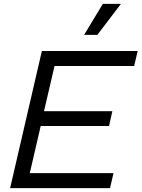

<svg xmlns="http://www.w3.org/2000/svg" viewBox="-20 -966 727 986"><path d="M412 -787 508 -946H601L480 -787ZM545 0H32L195 -704H687L669 -627H260L206 -395H557L540 -319H189L133 -77H563Z"/></svg>

Font: CBA Beacon Sans
Style: Italic
Weight: 400
Italic angle: -13°
Designer: Wei Huang
Foundry: Wei Huang
Version: Version 1.002